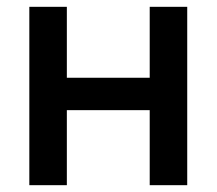

<svg xmlns="http://www.w3.org/2000/svg" viewBox="-20 -543 636 563"><path d="M66 0V-523H176V-315H419V-523H529V0H419V-220H176V0Z"/></svg>

Font: Raleway-v4020 SemiBold
Style: Regular
Weight: 600
Designer: Matt McInerney, Pablo Impallari, Rodrigo Fuenzalida
Foundry: Matt McInerney, Pablo Impallari, Rodrigo Fuenzalida
Version: Version 4.020;PS 004.020;hotconv 1.0.88;makeotf.lib2.5.64775